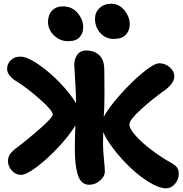

<svg xmlns="http://www.w3.org/2000/svg" viewBox="-20 -999 985 1031"><path d="M590.8 -790Q548.3 -790 519.3 -821Q490.2 -852.1 490.2 -898.9Q490.2 -933.1 514.9 -956.1Q539.6 -979 575.2 -979Q619.6 -979 648.2 -943.6Q676.8 -908.2 676.8 -868.2Q676.8 -835.4 655.8 -812.7Q634.8 -790 590.8 -790ZM346.2 -777.8Q301.8 -777.8 269.8 -809.1Q237.8 -840.3 237.8 -880.9Q237.8 -918.9 259.5 -941.9Q281.2 -964.8 317.9 -964.8Q366.7 -964.8 396.7 -929.4Q426.8 -894 426.8 -853Q426.8 -820.3 407.2 -799.1Q387.7 -777.8 346.2 -777.8ZM22.9 -134.8Q22.9 -151.4 30.3 -165.3Q37.6 -179.2 58.1 -196.8Q131.8 -252.4 197.5 -310.5Q263.2 -368.7 263.2 -383.8Q263.2 -404.8 198.7 -462.2Q134.3 -519.5 78.1 -556.2Q18.1 -590.8 18.1 -628.9Q18.1 -655.8 37.6 -675.3Q57.1 -694.8 88.9 -694.8Q126.5 -694.8 187.5 -652.6Q248.5 -610.4 303.7 -552.5Q358.9 -494.6 388.2 -444.8Q388.7 -491.7 383.8 -564.5Q378.9 -637.2 378.9 -650.9Q378.9 -683.6 395.5 -705.8Q412.1 -728 443.8 -728Q484.9 -728 512.2 -703.4Q539.6 -678.7 540 -625Q540 -623 540.5 -579.3Q541 -535.6 541 -492.4Q541 -449.2 540 -426.8Q539.6 -417.5 537.1 -372.1Q563.5 -420.4 623.5 -488.5Q683.6 -556.6 745.6 -607.9Q807.6 -659.2 835.9 -659.2Q866.2 -659.2 891.1 -638.2Q916 -617.2 916 -588.9Q916 -554.7 871.1 -519Q800.3 -469.2 737.5 -412.1Q674.8 -355 674.8 -331.1Q674.8 -307.1 710.4 -268.1Q746.1 -229 797.9 -190.4Q849.6 -151.9 901.9 -123Q922.4 -111.3 931.2 -98.6Q939.9 -85.9 939.9 -65.9Q939.9 -36.1 919.9 -12Q899.9 12.2 871.1 12.2Q835.4 12.2 783.2 -19.3Q731 -50.8 682.4 -96.7Q633.8 -142.6 592.5 -195.6Q551.3 -248.5 534.2 -290Q533.2 -265.1 533.2 -221.2Q533.2 -194.3 538.1 -144.8Q543 -95.2 543 -80.1Q543 -50.8 516.6 -28.8Q490.2 -6.8 459 -6.8Q436 -6.8 420.4 -21.2Q404.8 -35.6 396.7 -63.5Q388.7 -91.3 385.3 -124.8Q381.8 -158.2 381.8 -203.1Q381.8 -259.3 384.8 -325.2Q353.5 -273.4 295.7 -210.9Q237.8 -148.4 179.7 -104.2Q121.6 -60.1 92.8 -60.1Q64 -60.1 43.5 -82.8Q22.9 -105.5 22.9 -134.8Z"/></svg>

Font: Shantell Sans Irregular Bouncy
Style: Bold
Weight: 700
Designer: Stephen Nixon, Anya Danilova, Shantell Martin
Foundry: Arrow Type
Version: Version 1.006;[9816181b4]